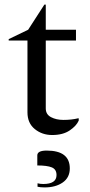

<svg xmlns="http://www.w3.org/2000/svg" viewBox="-20 -580 394 839"><path d="M208 10Q164 10 132 -16Q100 -42 100 -89V-403H18V-409L103 -450L174 -560H180V-450H312V-403H180V-106Q180 -80 203 -68Q226 -56 257 -56Q293 -56 321 -63H324V-53Q314 -30 284.5 -10Q255 10 208 10ZM175 239Q156 239 144 236V221Q156 224 169 224Q227 224 227 185Q227 160 206.5 151.5Q186 143 143 143V99Q143 78 184 78Q285 78 285 156Q285 196 254 217.5Q223 239 175 239Z"/></svg>

Font: Spectral
Style: Regular
Weight: 400
Designer: Jean-Baptiste Levee
Foundry: Production Type
Version: Version 1.002